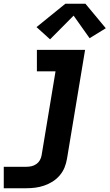

<svg xmlns="http://www.w3.org/2000/svg" viewBox="-40 -785 582 1020"><path d="M-20 215V101H100Q114 101 127.5 98Q141 95 153 86.5Q165 78 172 65.5Q179 53 181 40L255 -406H156V-520H412L316 58Q312 82 303 104.5Q294 127 277.5 146.5Q261 166 239.5 179.5Q218 193 194.5 201Q171 209 147.5 212Q124 215 100 215ZM226 -576 154 -641 307 -765H414L522 -635L436 -582L351 -702Z"/></svg>

Font: Iosevka SS04 Heavy
Style: Italic
Weight: 900
Italic angle: -9°
Monospace: yes
Designer: Belleve Invis
Foundry: Belleve Invis
Version: Version 19.0.0; ttfautohint (v1.8.4)